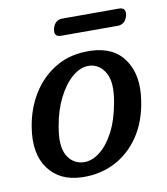

<svg xmlns="http://www.w3.org/2000/svg" viewBox="-72 -657 632 728"><g transform="rotate(-10 244.0 -293.0)"><path d="M301 -457Q389.5 -454.5 430.8 -393.8Q472 -333 457 -238Q445.5 -159 407.5 -102.8Q369.5 -46.5 312 -17.2Q254.5 12 184.5 9.5Q99.5 6.5 57 -52.5Q14.5 -111.5 30.5 -210Q41.5 -280.5 76.8 -337.2Q112 -394 168.8 -426.8Q225.5 -459.5 301 -457ZM201.5 -45.5Q232.5 -44 263.5 -67.5Q294.5 -91 318.8 -137Q343 -183 354.5 -249Q368.5 -324.5 346.8 -362.2Q325 -400 286 -402Q252.5 -403.5 221 -377Q189.5 -350.5 165.8 -303.5Q142 -256.5 132 -197Q118 -121 139.5 -84.2Q161 -47.5 201.5 -45.5ZM179 -564Q187.5 -596 217 -596H434Q464 -596 456 -564Q447.5 -532.5 418 -532.5H201Q171 -532.5 179 -564Z"/></g></svg>

Font: Fraunces 72pt S100
Style: Italic
Weight: 400
Italic angle: -16°
Version: Version 1.000; ttfautohint (v1.8.3)